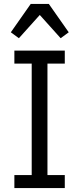

<svg xmlns="http://www.w3.org/2000/svg" viewBox="-20 -955 402 975"><path d="M53 0V-66H141V-632H53V-698H309V-632H221V-66H309V0ZM228 -935 329 -791 288 -761 182 -879 76 -761 35 -791 136 -935Z"/></svg>

Font: IBM Plex Sans Cond
Style: Regular
Weight: 400
Width: 3
Designer: Mike Abbink, Paul van der Laan, Pieter van Rosmalen
Foundry: Bold Monday
Version: Version 1.3